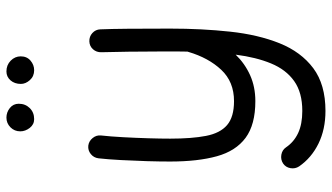

<svg xmlns="http://www.w3.org/2000/svg" viewBox="-244 -570 1062 615"><g transform="rotate(-90 287.5 -262.0)"><path d="M128.9 -510.7Q143.6 -508.8 153.3 -496.8Q163.1 -484.9 161.6 -470.2Q158.2 -439.5 156 -398.7Q153.8 -357.9 152.6 -317.9Q151.4 -277.8 151.4 -248.5Q151.4 -179.2 160.2 -133.8Q168.9 -88.4 194.8 -66.2Q220.7 -43.9 271.5 -43.9Q333.5 -43.9 371.8 -84.7Q410.2 -125.5 429.2 -189.9Q429.7 -191.4 430.2 -192.9Q430.7 -210.4 430.7 -229Q430.7 -247.6 430.7 -266.6Q430.7 -327.6 429.9 -381.8Q429.2 -436 428.2 -468.8Q427.7 -484.4 437.7 -495.6Q447.8 -506.8 462.9 -507.3Q478.5 -507.8 489.7 -497.6Q501 -487.3 501.5 -472.2Q502.9 -438 503.4 -383.5Q503.9 -329.1 503.9 -249Q503.9 -146.5 494.1 -56.4Q484.4 33.7 456.8 102.3Q429.2 170.9 377 210Q324.7 249 240.2 249Q181.2 249 135.5 226.6Q89.8 204.1 62.5 164.6Q54.2 151.9 56.9 136.7Q59.6 121.6 71.8 113.3Q84.5 105 99.9 107.7Q115.2 110.4 123.5 122.6Q140.6 147.9 169.2 161.4Q197.8 174.8 240.2 174.8Q299.3 174.8 335.9 148.7Q372.6 122.6 392.3 74.7Q412.1 26.9 420.4 -38.6Q392.1 -9.3 354.7 7.6Q317.4 24.4 271.5 24.4Q196.3 24.4 154.1 -6.8Q111.8 -38.1 95 -98.9Q78.1 -159.7 78.1 -248.5Q78.1 -281.2 79.3 -323Q80.6 -364.7 82.8 -406.2Q85 -447.8 88.4 -478Q90.3 -493.2 102.1 -502.7Q113.8 -512.2 128.9 -510.7ZM415 -727.1Q415 -707.5 401.4 -695.8Q387.7 -684.1 370.6 -684.1Q351.1 -684.1 338.9 -697.8Q326.7 -711.4 326.7 -726.6Q326.7 -746.6 338.1 -759.8Q349.6 -772.9 366.7 -772.9Q387.2 -772.9 401.1 -759.3Q415 -745.6 415 -727.1ZM263.2 -733.4Q263.2 -712.4 249.3 -698.2Q235.4 -684.1 213.9 -684.1Q196.8 -684.1 185.8 -698.2Q174.8 -712.4 174.8 -728.5Q174.8 -747.1 187.7 -760Q200.7 -772.9 218.8 -772.9Q235.8 -772.9 249.5 -762Q263.2 -751 263.2 -733.4Z"/></g></svg>

Font: Mikhak Regular
Style: Regular
Weight: 400
Designer: Amin Abedi
Version: Version 3.3